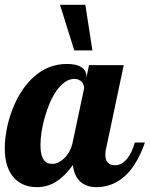

<svg xmlns="http://www.w3.org/2000/svg" viewBox="-33 -770 621 796"><path d="M215.8 -750H320.8L350.1 -561H274.9ZM27.8 -29.8Q-13.2 -71.8 -13.2 -154.8Q-13.2 -189.9 -6.1 -229Q1 -268.1 14.6 -306.2Q45.9 -392.1 100.1 -444.8Q162.6 -504.9 244.1 -504.9Q284.7 -504.9 304.9 -491Q325.2 -477.1 325.2 -454.1V-446.8L335.9 -500H480L408.2 -160.2Q403.8 -145.5 403.8 -127.9Q403.8 -85 444.8 -85Q472.2 -85 494.6 -112.8Q513.7 -136.2 525.9 -179.2H567.9Q541 -103 502.9 -58.6Q470.7 -22 430.2 -5.9Q400.4 5.9 367.2 5.9Q324.7 5.9 299.6 -17.3Q274.4 -40.5 269 -85.9Q240.7 -45.9 209.5 -23.4Q169.4 5.9 120.1 5.9Q63 5.9 27.8 -29.8ZM232.9 -113.3Q259.3 -138.7 268.1 -179.2L315.9 -404.8Q315.9 -409.7 313.7 -416.3Q311.5 -422.9 307.6 -428.7Q295.9 -442.9 274.9 -442.9Q254.9 -442.9 236.1 -429.7Q217.3 -416.5 200.7 -393.1Q171.4 -350.6 152.3 -282.2Q143.6 -252 139.2 -222.4Q134.8 -192.9 134.8 -168.9Q134.8 -119.1 153.3 -101.6Q159.7 -94.7 167.5 -92.8Q175.3 -90.8 185.1 -90.8Q196.3 -90.8 208.7 -96.7Q221.2 -102.5 232.9 -113.3Z"/></svg>

Font: Pattaya
Style: Regular
Weight: 400
Designer: Pablo Impallari / Thai characters Designed by Thanarat Vachiruckul and Suppakit Chalermlarp
Foundry: Pablo Impallari
Version: Version 1.007;September 16, 2023;FontCreator 15.0.0.2934 64-